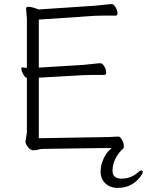

<svg xmlns="http://www.w3.org/2000/svg" viewBox="-20 -727 715 935"><path d="M554 188Q516 188 493 166Q470 144 470 109.5Q470 75 484 47Q496 19 514 3L524 -6H473L195 -2Q178 -2 166.5 1.5Q155 5 142 5Q129 5 116.5 -10.5Q104 -26 104 -37L111 -83V-347Q101 -350 92.5 -366.5Q84 -383 84 -391Q84 -399 87 -399H88Q97 -397 106 -397H111V-634L107 -685Q107 -694 118 -694Q129 -694 145.5 -689Q162 -684 166 -682L167 -681H169L440 -699Q464 -701 489 -704Q514 -707 524 -707Q534 -707 543 -691.5Q552 -676 552 -663.5Q552 -651 544 -651H482Q455 -651 441 -650L174 -632H169V-398H174L385 -411Q409 -413 434 -416Q459 -419 469 -419Q479 -419 488 -403.5Q497 -388 497 -375Q497 -362 489 -362H426Q400 -362 386 -361L174 -349H169V-54H174L472 -59Q510 -59 555 -62H556Q566 -62 574.5 -45.5Q583 -29 583 -17Q583 -5 580 -3H579Q528 46 528 105Q528 143 572.5 143Q617 143 651 113H652Q661 103 670 103Q675 103 675 111Q675 119 660 138Q619 188 554 188ZM107 -685Z"/></svg>

Font: LXGW WenKai TC Light
Style: Regular
Weight: 300
Designer: LXGW / Fontworks Inc.
Foundry: LXGW / Fontworks Inc.
Version: Version 1.330